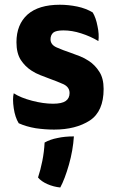

<svg xmlns="http://www.w3.org/2000/svg" viewBox="-20 -538 501 826"><path d="M39.1 -136.7Q36.1 -125 36.1 -109.4Q36.1 -92.8 39.1 -72.3Q44.9 -33.2 60.5 -7.8Q92.8 6.8 133.8 13.7Q173.8 19.5 212.9 19.5Q305.7 19.5 366.2 -19.5Q425.8 -58.6 425.8 -155.3Q425.8 -201.2 407.2 -229.5Q388.7 -258.8 361.3 -276.4Q343.8 -288.1 324.2 -295.9Q304.7 -303.7 285.2 -310.5Q250 -322.3 223.6 -334Q197.3 -345.7 197.3 -369.1Q197.3 -386.7 209 -397.5Q220.7 -407.2 252.9 -407.2Q290 -407.2 329.1 -394.5Q369.1 -381.8 403.3 -361.3Q407.2 -390.6 399.4 -425.8Q392.6 -461.9 378.9 -484.4Q349.6 -502 312.5 -509.8Q274.4 -517.6 237.3 -517.6Q146.5 -517.6 98.6 -475.6Q50.8 -432.6 50.8 -356.4Q50.8 -309.6 69.3 -280.3Q87.9 -252 115.2 -234.4Q132.8 -222.7 153.3 -214.8Q172.9 -207 191.4 -200.2Q226.6 -187.5 252.9 -175.8Q279.3 -163.1 279.3 -137.7Q279.3 -115.2 262.7 -103.5Q246.1 -91.8 208 -91.8Q167 -91.8 118.2 -104.5Q69.3 -117.2 39.1 -136.7ZM171.9 75.2Q169.9 115.2 162.1 154.3Q154.3 193.4 143.6 225.6Q157.2 242.2 183.6 253.9Q210 265.6 239.3 268.6Q258.8 232.4 276.4 170.9Q293.9 109.4 297.9 48.8Q257.8 48.8 227.5 55.7Q196.3 61.5 171.9 75.2Z"/></svg>

Font: cl
Style: Bold
Weight: 400
Designer: Mitja Miklavcic
Version: Version 7.504; 2011; Build 1021